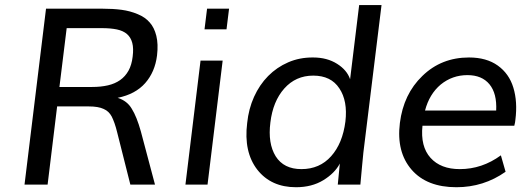

<svg xmlns="http://www.w3.org/2000/svg" viewBox="-20 -746 2145 776"><path d="M220.2 -394.5H352.5Q387.7 -394.5 416.3 -401.1Q444.8 -407.7 465.6 -422.4Q486.3 -437 499.3 -460.2Q512.2 -483.4 516.1 -516.6Q520.5 -550.3 514.6 -572.5Q508.8 -594.7 493.4 -608.2Q478 -621.6 452.4 -627Q426.8 -632.3 391.6 -632.3H386.2H249.5ZM79.1 0 166 -710.9H393.6Q437.5 -710.9 471.7 -706.3Q505.9 -701.7 536.1 -689Q566.4 -676.8 585 -655.3Q603.5 -634.8 611.8 -601.3Q620.1 -567.9 614.7 -522Q606.4 -455.1 566.9 -410.2Q527.3 -365.2 455.6 -350.6Q494.1 -338.4 512.7 -306.2Q532.7 -274.4 549.3 -214.8L606.4 0H506.8L454.1 -209Q448.7 -231.4 442.9 -247.8Q437 -264.2 431.6 -274.9Q425.8 -285.6 418 -293.2Q410.2 -300.8 398.9 -305.7Q377.4 -315.9 338.4 -315.9H210.9L172.4 0Z M806.6 -627.4 816.9 -710.9H905.8L895.5 -627.4ZM729.5 0 790.5 -501H879.9L818.8 0Z M1198.2 -62.5Q1272 -62.5 1318.4 -114.7Q1364.7 -166.5 1376 -254.9Q1385.7 -337.9 1351.6 -388.7Q1317.9 -440.4 1246.1 -440.4Q1175.3 -440.4 1128.9 -388.2Q1083 -336.4 1072.8 -251Q1062 -166.5 1094.2 -114.3Q1127 -62.5 1198.2 -62.5ZM1176.3 10.7Q1075.7 10.7 1020 -60.1Q964.4 -131.8 979 -249Q984.9 -306.2 1006.8 -354.7Q1028.8 -403.3 1063.7 -438.7Q1098.6 -474.1 1144.8 -494.1Q1190.9 -514.2 1245.6 -513.7Q1302.2 -513.7 1342.8 -487.8Q1382.3 -462.9 1395 -425.8L1431.6 -725.6H1522L1448.7 -129.9Q1446.3 -107.4 1443.4 -75.2Q1440.4 -43 1436.5 0H1345.2L1353.5 -85Q1333 -45.9 1286.6 -17.6Q1240.2 10.7 1176.3 10.7Z M1985.4 -299.3Q1988.8 -368.2 1958.3 -405.3Q1927.7 -442.4 1869.1 -442.4Q1808.1 -442.4 1761.2 -404.3Q1715.3 -365.7 1697.8 -299.3ZM1824.7 10.7Q1705.1 10.7 1643.6 -60.1Q1581.5 -131.8 1596.2 -249Q1610.8 -365.7 1687 -439Q1763.7 -513.7 1875.5 -513.7Q1946.3 -513.7 1991.9 -481Q2037.6 -448.2 2054.7 -392.1Q2072.3 -335 2063 -261.7Q2062.5 -252.4 2058.6 -237.8H1687.5Q1678.7 -153.8 1720.2 -107.9Q1761.2 -62.5 1838.4 -62.5Q1928.2 -62.5 2004.4 -118.2L2023.4 -51.8Q1934.6 10.7 1824.7 10.7Z"/></svg>

Font: Ride
Style: Italic
Weight: 400
Version: Version 3.000